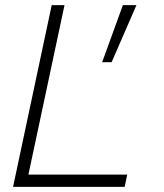

<svg xmlns="http://www.w3.org/2000/svg" viewBox="-20 -730 640 750"><path d="M31 0 182 -710H232L91 -48H477L467 0ZM379 -487 460 -710H513L416 -487Z"/></svg>

Font: Geist Mono ExtraLight
Style: Italic
Weight: 200
Italic angle: -12°
Monospace: yes
Designer: Basement.studio, Andrés Briganti, Mateo Zaragoza
Foundry: Basement.studio, Vercel, Andrés Briganti, Guido Ferreyra, Mateo Zaragoza
Version: Version 1.500; ttfautohint (v1.8.4.7-5d5b)